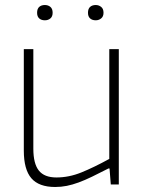

<svg xmlns="http://www.w3.org/2000/svg" viewBox="-20 -736 573 766"><path d="M159 -655Q145 -655 136.5 -662.5Q128 -670 128 -685Q128 -701 136.5 -708.5Q145 -716 159 -716Q172 -716 181 -708.5Q190 -701 190 -685Q190 -670 181 -662.5Q172 -655 159 -655ZM362 -655Q348 -655 339.5 -662.5Q331 -670 331 -685Q331 -701 339.5 -708.5Q348 -716 362 -716Q374 -716 383.5 -708.5Q393 -701 393 -685Q393 -670 383.5 -662.5Q374 -655 362 -655ZM200 10Q135 10 105 -25Q75 -60 75 -135V-540H113V-143Q113 -83 135 -55.5Q157 -28 205 -28Q255 -28 304.5 -48Q354 -68 416 -102V-540H454V0H422L417 -64H413Q376 -45 347 -31Q318 -17 293.5 -8Q269 1 246.5 5.5Q224 10 200 10Z"/></svg>

Font: Encode Sans Narrow
Style: Thin
Weight: 250
Designer: Pablo Impallari, Andres Torresi
Foundry: Pablo Impallari, Andres Torresi
Version: Version 1.000; ttfautohint (v1.00) -l 8 -r 50 -G 200 -x 14 -